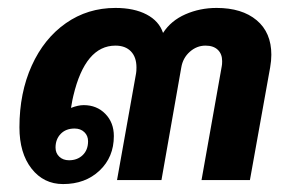

<svg xmlns="http://www.w3.org/2000/svg" viewBox="-20 -454 749 484"><path d="M664 -316Q664 -301 661 -284L610 0H488L539 -287Q540 -291 540 -300Q540 -318 529 -328.5Q518 -339 498 -339Q476 -339 458.5 -323.5Q441 -308 437 -284L387 0H275L323 -269Q324 -274 324 -284Q324 -310 310 -324.5Q296 -339 271 -339Q195 -339 165 -213Q163 -206 159 -182Q177 -189 191 -189Q224 -189 245.5 -167Q267 -145 267 -111Q267 -58 231 -24Q195 10 139 10Q90 10 59.5 -29Q29 -68 29 -133Q29 -220 60 -288.5Q91 -357 146 -395.5Q201 -434 271 -434Q318 -434 349.5 -417.5Q381 -401 391 -371Q411 -402 447.5 -418Q484 -434 526 -434Q590 -434 627 -403Q664 -372 664 -316ZM168 -130Q146 -130 133 -116.5Q120 -103 120 -82Q120 -68 129.5 -59Q139 -50 154 -50Q175 -50 188.5 -63Q202 -76 202 -98Q202 -112 192.5 -121Q183 -130 168 -130Z"/></svg>

Font: Sarabun
Style: Bold Italic
Weight: 700
Italic angle: -10°
Designer: Suppakit Chalermlarp | Katatrad Co.,Ltd.
Foundry: Cadson Demak Co.,Ltd.
Version: Version 1.000; ttfautohint (v1.6)